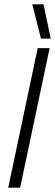

<svg xmlns="http://www.w3.org/2000/svg" viewBox="-20 -866 254 886"><path d="M169 -688 129 -846H181L214 -688ZM18 0 154 -644H209L73 0Z"/></svg>

Font: Kanit ExtraLight
Style: Italic
Weight: 275
Italic angle: -12°
Designer: Katatrad Team
Foundry: CadsonDemak
Version: Version 2.000; ttfautohint (v1.8.3)